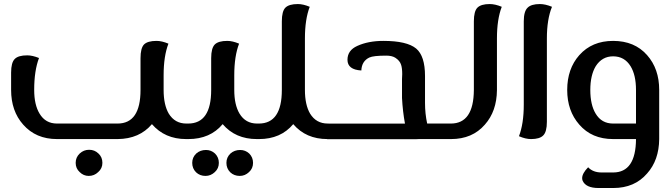

<svg xmlns="http://www.w3.org/2000/svg" viewBox="-20 -691 3330 954"><path d="M910.2 -77.1V0H904.8Q798.8 0 734.9 -74.2Q672.9 -1 564.9 0H263.2Q158.2 0 95.2 -71.8Q35.2 -139.2 35.2 -244.1V-330.1Q35.2 -379.9 53.2 -397.9Q70.8 -416 115.2 -416Q141.1 -416 173.8 -402.8Q149.9 -339.8 149.9 -245.1V-244.1Q149.9 -169.9 176.8 -126Q206.1 -77.1 263.2 -77.1H564Q678.2 -77.1 678.2 -244.1V-401.9Q678.2 -452.1 695.8 -470.2Q713.9 -487.8 757.8 -487.8Q784.2 -487.8 816.9 -474.1Q793 -412.1 793 -316.9V-244.1Q793 -169.9 818.8 -126Q849.1 -77.1 905.8 -77.1ZM469.2 71.8Q488.8 89.8 488.8 118.2Q488.8 146 467.8 164.1Q448.2 183.1 420.9 183.1Q395 183.1 376 164.1Q356 146 356 118.2Q356 90.8 376 71.8Q396 53.2 422.9 53.2Q450.2 53.2 469.2 71.8Z M1124 165Q1105 146 1105 118.2Q1105 90.8 1125 71.8Q1145 54.2 1173.3 54.2Q1199.2 54.2 1218.3 71.8Q1237.3 90.8 1237.3 118.2Q1237.3 146 1217.3 164.1Q1197.3 183.1 1171.4 183.1Q1143.1 183.1 1124 165ZM954.1 165Q935.1 146 935.1 118.2Q935.1 90.8 955.1 71.8Q975.1 54.2 1003.4 54.2Q1029.3 54.2 1048.3 71.8Q1067.4 90.8 1067.4 118.2Q1067.4 146 1047.4 164.1Q1027.3 183.1 1001 183.1Q973.1 183.1 954.1 165ZM1266.1 -77.1V0H1256.3Q1149.4 0 1086.4 -74.2Q1024.4 0 916 0H906.2V-77.1H915Q1029.3 -77.1 1029.3 -244.1V-401.9Q1029.3 -452.1 1047.4 -470.2Q1065.4 -487.8 1109.4 -487.8Q1135.3 -487.8 1168 -474.1Q1144 -412.1 1144 -316.9V-244.1Q1144 -169.9 1170.4 -126Q1200.2 -77.1 1257.3 -77.1Z M1612.3 -77.1V0H1606.9Q1500 0 1437 -74.2Q1375 0 1267.1 0H1262.2V-77.1H1266.1Q1380.4 -77.1 1380.4 -244.1V-585Q1380.4 -634.8 1397.9 -652.8Q1416 -670.9 1460 -670.9Q1486.3 -670.9 1519 -657.2Q1495.1 -595.2 1495.1 -500V-244.1Q1495.1 -169.9 1521 -126Q1551.3 -77.1 1608.4 -77.1Z M2102.5 -77.1H2223.1V0H2062Q2056.2 0.5 2050.3 0.5H1605.5V-76.7H1992.2Q1981 -137.2 1977.5 -204.1V-297.9Q1978.5 -311.5 1978.5 -322.8Q1978.5 -352.1 1973.1 -368.7Q1966.8 -389.6 1943.8 -404.3Q1927.2 -414.6 1899.4 -414.6Q1835.4 -414.6 1815.4 -405.3Q1777.3 -387.2 1775.4 -340.8Q1706.5 -344.7 1706.5 -394Q1706.5 -440.9 1755.4 -462.9Q1810.1 -487.8 1884.8 -487.8Q2002 -487.8 2047.9 -449.7Q2091.8 -412.6 2091.8 -313.5V-179.7Q2091.8 -126.5 2102.5 -77.1Z M2413.1 -670.9Q2440.4 -670.9 2473.1 -657.2Q2449.2 -595.2 2449.2 -500V-243.2Q2448.2 -138.2 2389.2 -71.8Q2327.1 0 2221.2 0H2216.3V-77.1H2220.2Q2333.5 -77.1 2334.5 -244.1V-585Q2334.5 -634.8 2352.1 -652.8Q2370.1 -670.9 2413.1 -670.9Z M2662.6 -670.9Q2689.5 -670.9 2722.7 -657.2Q2697.3 -595.2 2697.3 -500V-85.9Q2697.3 -36.1 2679.2 -18.1Q2661.6 0 2618.7 0Q2591.3 0 2558.6 -14.2Q2582.5 -76.2 2582.5 -170.9V-585Q2582.5 -634.8 2601.6 -652.8Q2619.6 -670.9 2662.6 -670.9Z M3140.1 -244.1Q3140.1 -317.9 3113.3 -361.8Q3083 -411.1 3026.4 -411.1Q2971.2 -411.1 2939.9 -361.8Q2913.1 -316.9 2913.1 -244.1Q2913.1 -169.9 2939.9 -126Q2969.2 -77.1 3026.4 -77.1H3140.1ZM3026.4 -487.8Q3133.3 -487.8 3195.3 -417Q3255.4 -349.1 3255.4 -244.1V0Q3254.4 105 3195.3 170.9Q3133.3 243.2 3027.3 243.2H2954.1Q2891.1 243.2 2875 207Q2872.6 200.7 2872.6 194.3Q2872.6 170.4 2902.3 140.1Q2926.3 166 2969.7 166H3026.4Q3139.2 166 3140.1 0H3026.4Q2920.4 0 2858.4 -71.8Q2798.3 -140.1 2798.3 -244.1Q2798.3 -349.1 2858.4 -417Q2921.4 -487.8 3026.4 -487.8Z"/></svg>

Font: Sukar
Style: Bold
Weight: 700
Designer: Dario Muhafara - Ghiath Alsory
Foundry: Dario Muhafara - Ghiath Alsory
Version: Version 1.00 March 27, 2016, initial release